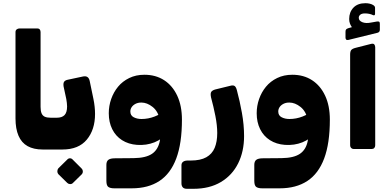

<svg xmlns="http://www.w3.org/2000/svg" viewBox="-20 -928 2451 1202"><path d="M317 8H247Q191 8 153 -13Q115 -34 96 -78Q77 -122 77 -187V-727Q77 -738 84.5 -744Q92 -750 103 -750H214Q224 -750 229 -743.5Q234 -737 234 -727V-259Q234 -233 240.5 -218Q247 -203 261 -197Q275 -191 297 -191H332Q347 -191 347 -176V-22Q347 8 317 8Z M318 8Q310 8 306 3.5Q302 -1 302 -8V-163Q302 -177 310 -184Q318 -191 332 -191H336Q368 -191 384 -207.5Q400 -224 400 -262Q400 -272 398.5 -284Q397 -296 395 -308L378 -387Q375 -408 382 -417Q389 -426 405 -429L499 -449Q535 -457 542 -419L565 -308Q570 -284 572.5 -260Q575 -236 575 -215Q575 -116 523.5 -54Q472 8 371 8ZM436 218Q429 225 418.5 224.5Q408 224 401 217L345 162Q339 155 339 144.5Q339 134 345 126L401 71Q408 63 418 63Q428 63 435 71L490 126Q498 134 498.5 144.5Q499 155 492 163Z M695 251Q671 251 658.5 242.5Q646 234 646 204V104Q646 82 658.5 72.5Q671 63 700 63L817 62Q893 61 931.5 35Q970 9 980.5 -45.5Q991 -100 984 -183L1119 -179Q1119 -31 1083.5 64Q1048 159 978 205Q908 251 805 251ZM980 -179Q970 -231 935.5 -258.5Q901 -286 865 -286Q844 -286 828.5 -278Q813 -270 804.5 -257.5Q796 -245 796 -230Q796 -205 817 -194Q838 -183 866 -183Q908 -183 948 -198.5Q988 -214 1006 -235L1018 -94Q997 -57 947 -37Q897 -17 838 -21Q784 -25 744 -50.5Q704 -76 682.5 -119.5Q661 -163 661 -219Q661 -265 676 -308Q691 -351 719 -385Q747 -419 789 -439.5Q831 -460 884 -460Q955 -460 1007.5 -426Q1060 -392 1089.5 -329Q1119 -266 1119 -179Z M1150 254Q1132 254 1124 244.5Q1116 235 1116 220V107Q1116 92 1126.5 84.5Q1137 77 1155 77H1174Q1235 77 1271.5 56.5Q1308 36 1324 -2.5Q1340 -41 1340 -95Q1340 -143 1328.5 -201.5Q1317 -260 1301 -319Q1296 -344 1303 -353.5Q1310 -363 1328 -368L1422 -391Q1440 -396 1449 -389.5Q1458 -383 1463 -363Q1481 -297 1494.5 -221.5Q1508 -146 1508 -76Q1508 20 1471 94.5Q1434 169 1363 211.5Q1292 254 1191 254Z M1621 251Q1597 251 1584.5 242.5Q1572 234 1572 204V104Q1572 82 1584.5 72.5Q1597 63 1626 63L1743 62Q1819 61 1857.5 35Q1896 9 1906.5 -45.5Q1917 -100 1910 -183L2045 -179Q2045 -31 2009.5 64Q1974 159 1904 205Q1834 251 1731 251ZM1906 -179Q1896 -231 1861.5 -258.5Q1827 -286 1791 -286Q1770 -286 1754.5 -278Q1739 -270 1730.5 -257.5Q1722 -245 1722 -230Q1722 -205 1743 -194Q1764 -183 1792 -183Q1834 -183 1874 -198.5Q1914 -214 1932 -235L1944 -94Q1923 -57 1873 -37Q1823 -17 1764 -21Q1710 -25 1670 -50.5Q1630 -76 1608.5 -119.5Q1587 -163 1587 -219Q1587 -265 1602 -308Q1617 -351 1645 -385Q1673 -419 1715 -439.5Q1757 -460 1810 -460Q1881 -460 1933.5 -426Q1986 -392 2015.5 -329Q2045 -266 2045 -179Z M2195 5Q2185 5 2178.5 -1.5Q2172 -8 2172 -18V-586Q2172 -607 2179.5 -615.5Q2187 -624 2208 -629L2302 -653Q2318 -657 2323.5 -649.5Q2329 -642 2329 -632V-18Q2329 -8 2323 -1.5Q2317 5 2306 5ZM2161 -678Q2151 -676 2147 -680.5Q2143 -685 2143 -692V-729Q2143 -740 2147 -744Q2151 -748 2159 -751L2183 -758Q2176 -767 2171 -780Q2166 -793 2166 -809Q2166 -852 2192.5 -880Q2219 -908 2268 -908Q2282 -908 2294.5 -905Q2307 -902 2315 -897Q2328 -890 2328 -879V-842Q2328 -829 2316 -833Q2304 -839 2291 -841.5Q2278 -844 2265 -844Q2245 -844 2235.5 -836Q2226 -828 2226 -817Q2226 -798 2248.5 -789Q2271 -780 2304 -787L2338 -793Q2349 -795 2353.5 -792Q2358 -789 2358 -779V-742Q2358 -727 2344 -723Z"/></svg>

Font: Rubik ExtraBold
Style: Italic
Weight: 800
Italic angle: -12°
Designer: Hubert and Fischer
Foundry: Hubert and Fischer
Version: Version 2.300;gftools[0.9.30]